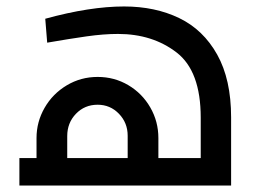

<svg xmlns="http://www.w3.org/2000/svg" viewBox="-20 -574 792 594"><path d="M695 -211V0H40V-85H93V-147Q93 -197 118 -240.5Q143 -284 186.5 -310Q230 -336 282 -336Q334 -336 377 -310.5Q420 -285 445 -241.5Q470 -198 470 -147V-85H601V-210Q601 -354 526.5 -411.5Q452 -469 345 -469Q301 -469 248 -461.5Q195 -454 126 -442L120 -516Q258 -554 364 -554Q460 -554 534.5 -518Q609 -482 652 -405Q695 -328 695 -211ZM188 -153V-85H375V-154Q375 -194 348 -222Q321 -250 282 -250Q242 -250 215 -222Q188 -194 188 -153Z"/></svg>

Font: Cairo SemiBold
Style: Regular
Weight: 600
Designer: Mohamed Gaber, the designers of Titillium
Foundry: Kief Type Foundry
Version: Version 2.009; ttfautohint (v1.5.33-1714) -l 8 -r 50 -G 200 